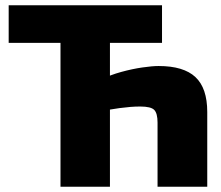

<svg xmlns="http://www.w3.org/2000/svg" viewBox="-20 -710 842 730"><path d="M583 -459Q678 -459 723 -417Q768 -375 768 -284V0H579V-244Q579 -279 566.5 -292Q554 -305 513 -305Q495 -305 476 -303.5Q457 -302 434.5 -299Q412 -296 383 -291L363 -407Q399 -425 441 -436.5Q483 -448 521 -453.5Q559 -459 583 -459ZM398 -690V0H210V-690ZM596 -690V-547H13V-690Z"/></svg>

Font: Exo 2 ExtraBold
Style: Regular
Weight: 800
Designer: Natanael Gama
Foundry: Natanael Gama
Version: Version 2.010